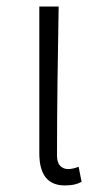

<svg xmlns="http://www.w3.org/2000/svg" viewBox="-20 -553 310 586"><path d="M178 13Q100 13 100 -85V-533H159Q157 -417 155.5 -303Q154 -189 154 -78Q154 -57 163.5 -47Q173 -37 188 -37Q202 -37 220 -44L229 2Q220 7 207.5 10Q195 13 178 13Z"/></svg>

Font: Kinto Sans Light
Style: Regular
Weight: 300
Designer: Authors: Ryoko NISHIZUKA  (kana & ideographs); Paul D. Hunt (Latin, Greek & Cyrillic); Wenlong ZHANG  (bopomofo); Sandol
Foundry: Adobe Systems Incorporated, ookami Inc.
Version: Version 0.001